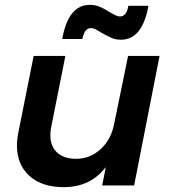

<svg xmlns="http://www.w3.org/2000/svg" viewBox="-20 -766 708 793"><path d="M50 -165Q50 -192 56 -220L119 -535H250L191 -239Q188 -223 188 -207Q188 -162 216 -136Q244 -110 294 -110Q351 -110 394.5 -149Q438 -188 451 -252L509 -535H639L534 0H402L417 -76Q354 7 243 7Q153 7 101.5 -39.5Q50 -86 50 -165ZM480 -602Q458 -602 441.5 -609Q425 -616 397 -632Q370 -650 357 -650Q341 -650 333 -638.5Q325 -627 320 -605H237Q262 -746 351 -746Q373 -746 392 -738Q411 -730 433 -716Q462 -698 475 -698Q503 -698 510 -742H593Q568 -602 480 -602Z"/></svg>

Font: Gontserrat Medium
Style: Italic
Weight: 500
Italic angle: -11.3°
Designer: Julieta Ulanovsky
Foundry: Julieta Ulanovsky
Version: Version 6.001